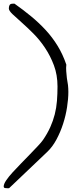

<svg xmlns="http://www.w3.org/2000/svg" viewBox="-49 -753 402 1021"><path d="M-29.3 238.3Q-29.3 225.6 -16.1 206.1Q-2.9 186.5 17.6 164.1Q38.1 141.6 62.5 116.7Q86.9 91.8 109.9 67.9Q132.8 43.9 151.9 23.9Q170.9 3.9 179.7 -8.8Q203.1 -43 218.3 -76.7Q233.4 -110.4 242.2 -145Q251 -179.7 253.9 -216.8Q256.8 -253.9 256.8 -293Q256.8 -354.5 237.8 -405.3Q218.8 -456.1 190.4 -498.5Q162.1 -541 128.4 -574.7Q94.7 -608.4 65.9 -633.8Q37.1 -659.2 17.6 -677.7Q-2 -696.3 -2 -708Q-2 -718.8 2 -726.1Q5.9 -733.4 19.5 -733.4Q20.5 -733.4 23.9 -733.4Q27.3 -733.4 28.3 -733.4Q75.2 -700.2 116.7 -666Q158.2 -631.8 193.8 -593.3Q229.5 -554.7 257.3 -509.3Q285.2 -463.9 303.7 -409.2Q301.8 -392.6 303.2 -374.5Q304.7 -356.4 306.6 -337.9L312.5 -300.8Q314.5 -282.2 314.5 -264.6Q314.5 -227.5 307.6 -183.1Q300.8 -138.7 286.6 -94.7Q272.5 -50.8 251 -10.7Q229.5 29.3 200.2 56.6L0 247.1Q-2 248 -3.9 248H-8.8Q-13.7 248 -21.5 247.1Q-29.3 246.1 -29.3 238.3Z"/></svg>

Font: Swanky and Moo Moo Cyrillic
Style: Regular
Weight: 400
Designer: Kimberly Geswein; Denis Ignatov
Foundry: Kimberly Geswein; Denis Ignatov
Version: Version 1.003 June 27, 2018